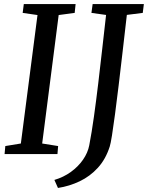

<svg xmlns="http://www.w3.org/2000/svg" viewBox="-20 -763 733 951"><path d="M2.7 0 6.3 -39.6 83.3 -52.2 165.7 -688.5 92.3 -699.1 97.9 -743H354.5L349.9 -699.1L270.6 -688.5L188.9 -52.2L267.9 -39.6L264.6 0ZM267.1 168 249.4 128.2Q294.5 114.9 330.8 88.8Q367.1 62.6 391 28.3Q414.9 -6.1 422.1 -43.4Q434.2 -106.2 445.2 -184.8Q456.2 -263.3 466.5 -349.3Q476.8 -435.3 486.5 -522.2Q496.2 -609.1 505.4 -689L432.9 -699.1L438.9 -743H692.6L687.1 -699.1L608.3 -689.2Q597.6 -596.1 587.3 -506.8Q576.9 -417.5 567.5 -338.6Q558 -259.7 549.6 -196.7Q541.2 -133.7 534.7 -92.4Q528.1 -51 523.5 -37Q503.5 25.6 464.8 68Q426.1 110.4 375 134.8Q323.9 159.2 267.1 168Z"/></svg>

Font: Merriweather Light
Style: Italic
Weight: 300
Italic angle: -7.8°
Designer: Eben Sorkin
Foundry: Eben Sorkin
Version: Version 2.101